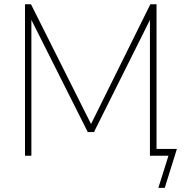

<svg xmlns="http://www.w3.org/2000/svg" viewBox="-20 -739 873 911"><path d="M779.3 0H691.4V-682.6L709 -679.7L425.8 -112.3H396.5L111.3 -679.7L128.9 -683.6V0H98.6V-718.8H127L429.7 -115.2H394.5L693.4 -718.8H722.7V-32.2H819.3L761.7 152.3H731.4Z"/></svg>

Font: Min Sans VF VF
Style: Regular
Weight: 400
Designer: Jinseong-Kim, NotoSansCJK, Nunito
Foundry: Jinseong-Kim
Version: Version 1.420;Glyphs 3.1.2 (3151)